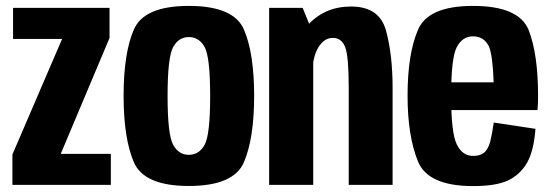

<svg xmlns="http://www.w3.org/2000/svg" viewBox="-20 -623 1859 647"><path d="M21.8 0H353.5V-104.6H185.6V-106.7L349.1 -495.1V-596.4H24V-491.7H189.1V-491.4L21.8 -102.4Z M616.2 3.7Q767.8 3.7 802.1 -76.6Q836.4 -157 836.4 -300Q836.4 -443.5 802.1 -523.3Q767.8 -603.1 616.2 -603.1Q465.4 -603.1 431 -523.3Q396.5 -443.5 396.5 -300Q396.5 -157 431 -76.6Q465.4 3.7 616.2 3.7ZM616.2 -101.3Q582.1 -101.3 563.4 -135.3Q544.7 -169.2 544.7 -299.6Q544.7 -430.1 563.4 -464.1Q582.1 -498.1 616.2 -498.1Q651.1 -498.1 669.7 -464.1Q688.2 -430.1 688.2 -299.6Q688.2 -169.2 669.7 -135.3Q651.1 -101.3 616.2 -101.3Z M886.9 0H1035.5V-509.1L1000 -596.4H886.9ZM1155.1 0H1303V-325.9Q1303 -438.6 1280.8 -519.8Q1258.7 -601 1163.3 -601Q1073.8 -601 1017 -538.1Q960.1 -475.2 960.1 -394L1032.5 -371.5Q1032.5 -428.9 1052.1 -462.1Q1071.7 -495.3 1101.6 -495.3Q1131.4 -495.3 1143.3 -463.8Q1155.1 -432.3 1155.1 -330.2Z M1574.6 4.1V-97.6Q1537.9 -97.6 1519.4 -136.3Q1500.2 -174.2 1500.2 -299.8Q1500.2 -428 1519.3 -464.3Q1538.5 -500.6 1573.9 -500.6Q1610.9 -500.6 1627.7 -466.3Q1640.5 -435.6 1643.5 -345.5H1487V-252.1H1791.3Q1793.2 -274.9 1793.2 -300Q1793.2 -439.9 1761.5 -521.7Q1728.5 -603.1 1573.9 -603.1Q1421.9 -603.1 1388.3 -521.9Q1353.4 -440.8 1353.4 -300.5Q1353.4 -166.3 1387.9 -80.4Q1421.1 4.1 1574.6 4.1ZM1574.6 -97.6V4.1Q1651.4 4.1 1692.3 -15.1Q1732.6 -34.2 1756.1 -74.7Q1778.9 -114.9 1784.4 -188.9L1643.9 -210.1Q1638.8 -173.6 1631.8 -145.3Q1624 -117.7 1609.7 -107.3Q1596.3 -97.6 1574.6 -97.6Z"/></svg>

Font: Anybody Thin Condensed
Style: Regular
Weight: 100
Width: 3
Version: Version 1.113;gftools[0.9.25]